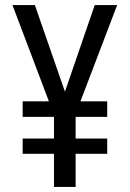

<svg xmlns="http://www.w3.org/2000/svg" viewBox="-20 -734 512 754"><path d="M235 -374 352 -714H440L296 -336H401V-275H277V-190H401V-130H277V0H192V-130H69V-190H192V-275H69V-336H172L29 -714H117Z"/></svg>

Font: Noto Sans Thai Looped Condensed
Style: Regular
Weight: 400
Width: 3
Designer: Sasikarn Vongin, Ben Mitchell
Foundry: The Fontpad Ltd
Version: Version 1.001; ttfautohint (v1.8.4.7-5d5b)